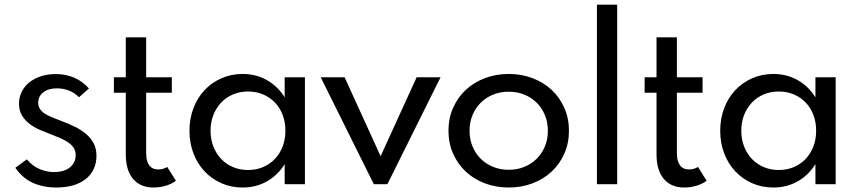

<svg xmlns="http://www.w3.org/2000/svg" viewBox="-20 -802 3738 836"><path d="M224.5 14.5Q170 14.5 124.5 -5.2Q79.1 -25 46.8 -71.4L96.8 -108.2Q121.8 -78.6 153 -65.7Q184.1 -52.7 216.4 -52.7Q235.5 -52.7 252.3 -57.3Q269.1 -61.8 281.8 -71.1Q294.5 -80.5 302 -94.3Q309.5 -108.2 309.5 -126.8Q309.5 -144.5 301.1 -157.7Q292.7 -170.9 277.7 -181.4Q262.7 -191.8 242.3 -200.7Q221.8 -209.5 197.7 -218.6Q175 -227.3 151.1 -237.7Q127.3 -248.2 107.5 -263.6Q87.7 -279.1 75.2 -300.2Q62.7 -321.4 62.7 -350.9Q62.7 -378.2 74.3 -401.8Q85.9 -425.5 107 -442.7Q128.2 -460 157.7 -469.8Q187.3 -479.5 223.2 -479.5Q267.3 -479.5 303.9 -463.4Q340.5 -447.3 367.3 -416.8L324.1 -378.6Q303.6 -399.1 279.1 -408.2Q254.5 -417.3 228.6 -417.3Q190 -417.3 168.2 -399.8Q146.4 -382.3 146.4 -355Q146.4 -340 153.2 -328.9Q160 -317.7 172.7 -308.9Q185.5 -300 203.9 -292.3Q222.3 -284.5 245.5 -275.9Q279.1 -263.6 307.3 -249.5Q335.5 -235.5 356.1 -217.5Q376.8 -199.5 388.4 -176.8Q400 -154.1 400 -124.1Q400 -90.9 387.5 -65Q375 -39.1 352 -21.4Q329.1 -3.6 296.8 5.5Q264.5 14.5 224.5 14.5Z M648.6 14.5Q590.9 14.5 559.3 -23.2Q527.7 -60.9 527.7 -130V-398.2H475.9V-465.5H527.7V-639.5H616.4V-465.5H728.2V-398.2H616.4V-135.5Q616.4 -100.5 629.8 -82.3Q643.2 -64.1 669.1 -64.1Q690 -64.1 708.2 -75L745.9 -15Q728.6 -1.4 702 6.6Q675.5 14.5 648.6 14.5Z M805 -232.7Q805 -285.9 822.3 -331.1Q839.5 -376.4 870.5 -409.3Q901.4 -442.3 943.9 -461.1Q986.4 -480 1036.4 -480Q1094.5 -480 1141.8 -453.4Q1189.1 -426.8 1219.5 -378.2V-465.5H1307.7V0H1219.5V-87.3Q1189.1 -38.6 1141.8 -12Q1094.5 14.5 1036.4 14.5Q986.4 14.5 943.9 -4.3Q901.4 -23.2 870.5 -56.1Q839.5 -89.1 822.3 -134.3Q805 -179.5 805 -232.7ZM896.8 -232.7Q896.8 -195.5 909.1 -164.1Q921.4 -132.7 943 -110Q964.5 -87.3 994.5 -74.5Q1024.5 -61.8 1060 -61.8Q1095.5 -61.8 1125.5 -74.5Q1155.5 -87.3 1177 -110Q1198.6 -132.7 1210.7 -164.1Q1222.7 -195.5 1222.7 -232.7Q1222.7 -270.5 1210.7 -301.8Q1198.6 -333.2 1177 -355.7Q1155.5 -378.2 1125.5 -390.9Q1095.5 -403.6 1060 -403.6Q1024.5 -403.6 994.5 -390.9Q964.5 -378.2 943 -355.5Q921.4 -332.7 909.1 -301.4Q896.8 -270 896.8 -232.7Z M1607.7 0 1376.4 -465.5H1480.5L1637.3 -121.8L1794.1 -465.5H1898.2L1666.8 0Z M2195 14.5Q2139.5 14.5 2091.6 -3.6Q2043.6 -21.8 2008.4 -54.5Q1973.2 -87.3 1953 -132.7Q1932.7 -178.2 1932.7 -232.7Q1932.7 -287.3 1953 -332.7Q1973.2 -378.2 2008.4 -410.9Q2043.6 -443.6 2091.6 -461.8Q2139.5 -480 2195 -480Q2250.5 -480 2298.4 -461.8Q2346.4 -443.6 2381.6 -410.9Q2416.8 -378.2 2437 -332.7Q2457.3 -287.3 2457.3 -232.7Q2457.3 -178.2 2437 -132.7Q2416.8 -87.3 2381.6 -54.5Q2346.4 -21.8 2298.4 -3.6Q2250.5 14.5 2195 14.5ZM2195 -62.7Q2231.8 -62.7 2263 -75.5Q2294.1 -88.2 2316.8 -110.7Q2339.5 -133.2 2352.5 -164.3Q2365.5 -195.5 2365.5 -232.7Q2365.5 -270 2352.5 -301.1Q2339.5 -332.3 2316.8 -354.8Q2294.1 -377.3 2263 -390Q2231.8 -402.7 2195 -402.7Q2158.2 -402.7 2127 -390Q2095.9 -377.3 2073.2 -354.8Q2050.5 -332.3 2037.5 -301.1Q2024.5 -270 2024.5 -232.7Q2024.5 -195.5 2037.5 -164.3Q2050.5 -133.2 2073.2 -110.7Q2095.9 -88.2 2127 -75.5Q2158.2 -62.7 2195 -62.7Z M2579.1 0V-781.8H2667.3V0Z M2959.5 14.5Q2901.8 14.5 2870.2 -23.2Q2838.6 -60.9 2838.6 -130V-398.2H2786.8V-465.5H2838.6V-639.5H2927.3V-465.5H3039.1V-398.2H2927.3V-135.5Q2927.3 -100.5 2940.7 -82.3Q2954.1 -64.1 2980 -64.1Q3000.9 -64.1 3019.1 -75L3056.8 -15Q3039.5 -1.4 3013 6.6Q2986.4 14.5 2959.5 14.5Z M3115.9 -232.7Q3115.9 -285.9 3133.2 -331.1Q3150.5 -376.4 3181.4 -409.3Q3212.3 -442.3 3254.8 -461.1Q3297.3 -480 3347.3 -480Q3405.5 -480 3452.7 -453.4Q3500 -426.8 3530.5 -378.2V-465.5H3618.6V0H3530.5V-87.3Q3500 -38.6 3452.7 -12Q3405.5 14.5 3347.3 14.5Q3297.3 14.5 3254.8 -4.3Q3212.3 -23.2 3181.4 -56.1Q3150.5 -89.1 3133.2 -134.3Q3115.9 -179.5 3115.9 -232.7ZM3207.7 -232.7Q3207.7 -195.5 3220 -164.1Q3232.3 -132.7 3253.9 -110Q3275.5 -87.3 3305.5 -74.5Q3335.5 -61.8 3370.9 -61.8Q3406.4 -61.8 3436.4 -74.5Q3466.4 -87.3 3488 -110Q3509.5 -132.7 3521.6 -164.1Q3533.6 -195.5 3533.6 -232.7Q3533.6 -270.5 3521.6 -301.8Q3509.5 -333.2 3488 -355.7Q3466.4 -378.2 3436.4 -390.9Q3406.4 -403.6 3370.9 -403.6Q3335.5 -403.6 3305.5 -390.9Q3275.5 -378.2 3253.9 -355.5Q3232.3 -332.7 3220 -301.4Q3207.7 -270 3207.7 -232.7Z"/></svg>

Font: Spartan Med
Style: Regular
Weight: 500
Designer: Matt Bailey, Mirko Velimirovic
Foundry: Matt Bailey
Version: Version 1.005